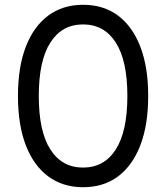

<svg xmlns="http://www.w3.org/2000/svg" viewBox="-20 -768 694 802"><path d="M327 14Q242 14 181 -31.5Q120 -77 87.5 -162Q55 -247 55 -367Q55 -487 87.5 -572Q120 -657 181 -702.5Q242 -748 327 -748Q413 -748 473.5 -702.5Q534 -657 566.5 -572Q599 -487 599 -367Q599 -247 566.5 -162Q534 -77 473.5 -31.5Q413 14 327 14ZM327 -68Q415 -68 463.5 -143.5Q512 -219 512 -367Q512 -515 463.5 -590.5Q415 -666 327 -666Q239 -666 190.5 -590.5Q142 -515 142 -367Q142 -219 190.5 -143.5Q239 -68 327 -68Z"/></svg>

Font: LINE Seed Sans App
Style: Regular
Weight: 400
Designer: LINE VX Design & Dalton Maag Ltd & Sandoll Inc
Foundry: Dalton Maag Ltd
Version: Version 1.003